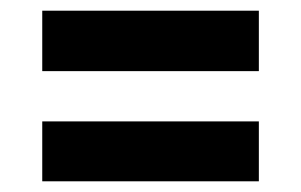

<svg xmlns="http://www.w3.org/2000/svg" viewBox="-20 -492 563 359"><path d="M59 -359V-472H464V-359ZM59 -153V-265H464V-153Z"/></svg>

Font: Bricolage Grotesque 12pt SemiBold
Style: Regular
Weight: 600
Designer: Mathieu Triay
Foundry: Atelier Triay
Version: Version 1.001; ttfautohint (v1.8.4.7-5d5b);gftools[0.9.33.de